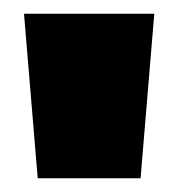

<svg xmlns="http://www.w3.org/2000/svg" viewBox="-20 -720 260 280"><path d="M35 -460 15 -700H205L185 -460Z"/></svg>

Font: Tektur SemiCondensed Black
Style: Regular
Weight: 900
Width: 4
Designer: Adam Jagosz
Foundry: Adam Jagosz
Version: Version 1.005;gftools[0.9.30]